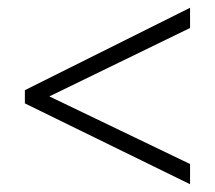

<svg xmlns="http://www.w3.org/2000/svg" viewBox="-20 -606 554 494"><path d="M469 -132V-184L107 -358L469 -534V-586L44 -374V-340Z"/></svg>

Font: Noto Sans SemiCondensed Light
Style: Regular
Weight: 300
Width: 4
Designer: Monotype Design Team
Foundry: Monotype Imaging Inc.
Version: Version 2.013